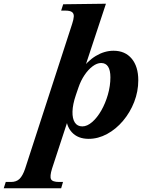

<svg xmlns="http://www.w3.org/2000/svg" viewBox="-188 -733 790 1033"><path d="M-168 280 -157 246H-129Q-100 246 -83 229.5Q-66 213 -53 175L200 -604Q208 -628 209 -644Q210 -660 199.5 -668Q189 -676 162 -676H141L152 -710L382 -713L255 -329L244 -351Q281 -404 327.5 -432Q374 -460 423 -460Q485 -460 520.5 -417.5Q556 -375 556 -301Q556 -241 534 -184.5Q512 -128 474 -83Q436 -38 388 -12Q340 14 289 14Q231 14 198.5 -21.5Q166 -57 167 -118L192 -131L92 174Q79 216 86.5 231Q94 246 130 246H151L141 280ZM255 -53Q281 -53 308 -76.5Q335 -100 357 -138.5Q379 -177 392.5 -224Q406 -271 406 -317Q406 -355 393.5 -374.5Q381 -394 356 -394Q334 -394 310.5 -376.5Q287 -359 267 -329.5Q247 -300 234 -262L220 -221Q203 -171 202 -133Q201 -95 214.5 -74Q228 -53 255 -53Z"/></svg>

Font: Baskervville
Style: Bold Italic
Weight: 700
Italic angle: -18°
Version: Version 1.100